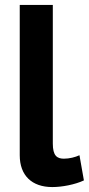

<svg xmlns="http://www.w3.org/2000/svg" viewBox="-20 -750 360 778"><path d="M60 -730V-121C60 -39 109 8 192 8C231 8 284 -2 320 -19L302 -121C285 -113 261 -107 239 -107C211 -107 194 -119 194 -168V-730Z"/></svg>

Font: FIGSv2-sans-serif
Style: Bold
Weight: 700
Designer: Matt McInerney, Pablo Impallari, Rodrigo Fuenzalida,Mirko Velimirovic
Foundry: Matt McInerney, Pablo Impallari, Rodrigo Fuenzalida
Version: Version 4.021;hotconv 1.0.109;makeotfexe 2.5.65596